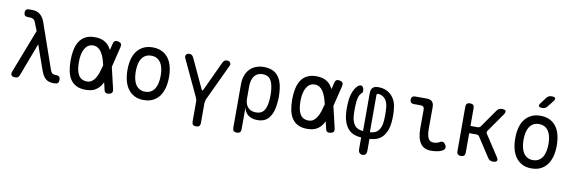

<svg xmlns="http://www.w3.org/2000/svg" viewBox="-62 -1322 6124 2048"><g transform="rotate(10 3000.0 -297.5)"><path d="M154 -20Q148 -5 137.5 2.5Q127 10 110 10Q78 10 67.5 -5Q57 -20 69 -50L249 -516L213 -607Q204 -630 188.5 -638.5Q173 -647 150 -647H130Q109 -647 98.5 -657.5Q88 -668 88 -689Q88 -710 98.5 -720Q109 -730 130 -730H163Q217 -730 250.5 -701.5Q284 -673 301 -624L470 -139Q480 -110 492.5 -100Q505 -90 525 -90H535Q558 -90 569 -79Q580 -68 580 -45Q580 -22 569 -11Q558 0 535 0H520Q470 0 438.5 -25Q407 -50 385 -112L290 -380Z M1160 -46Q1165 -23 1157 -10Q1149 3 1126 8Q1103 13 1089.5 5Q1076 -3 1071 -26L1053 -104Q1043 -83 1031 -66Q1006 -30 968 -10Q930 10 870 10Q812 10 771.5 -10Q731 -30 706.5 -66.5Q682 -103 671 -154.5Q660 -206 660 -270Q660 -334 671 -387Q682 -440 706.5 -478.5Q731 -517 771.5 -538.5Q812 -560 870 -560Q930 -560 968 -541.5Q1006 -523 1031 -490Q1043 -473 1054 -453L1071 -524Q1076 -547 1089.5 -555Q1103 -563 1126 -558Q1149 -553 1157 -540Q1165 -527 1160 -504L1105 -280ZM1011 -280 1010 -285Q1001 -325 989 -359Q977 -393 960.5 -417.5Q944 -442 922 -456Q900 -470 870 -470Q839 -470 816.5 -454.5Q794 -439 779 -412Q764 -385 757 -348.5Q750 -312 750 -270Q750 -228 756 -193.5Q762 -159 775.5 -133.5Q789 -108 812.5 -94Q836 -80 870 -80Q900 -80 922 -95.5Q944 -111 960.5 -137.5Q977 -164 988.5 -199.5Q1000 -235 1010 -275Z M1500 10Q1442 10 1400 -11.5Q1358 -33 1330 -71Q1302 -109 1288.5 -161.5Q1275 -214 1275 -276Q1275 -338 1288 -390Q1301 -442 1329 -479.5Q1357 -517 1399.5 -538.5Q1442 -560 1500 -560Q1559 -560 1601.5 -538.5Q1644 -517 1671.5 -479.5Q1699 -442 1712 -390Q1725 -338 1725 -276Q1725 -214 1711.5 -161.5Q1698 -109 1670.5 -71Q1643 -33 1600.5 -11.5Q1558 10 1500 10ZM1500 -80Q1535 -80 1560.5 -94.5Q1586 -109 1602.5 -134.5Q1619 -160 1627 -196.5Q1635 -233 1635 -276Q1635 -319 1627.5 -354.5Q1620 -390 1603.5 -415.5Q1587 -441 1561.5 -455.5Q1536 -470 1500 -470Q1464 -470 1438.5 -455.5Q1413 -441 1396.5 -415.5Q1380 -390 1372.5 -354Q1365 -318 1365 -275Q1365 -232 1373 -196Q1381 -160 1397.5 -134.5Q1414 -109 1439.5 -94.5Q1465 -80 1500 -80Z M2100 190Q2077 190 2066 179Q2055 168 2055 145V-68Q2055 -81 2052 -93Q2049 -105 2044 -116L1859 -510Q1855 -520 1856 -529Q1857 -538 1862 -545Q1867 -552 1875 -556Q1883 -560 1891 -560Q1910 -560 1921 -554Q1932 -548 1943 -526L2090 -210Q2095 -199 2100 -199Q2105 -199 2110 -210L2257 -526Q2268 -548 2279 -554Q2290 -560 2309 -560Q2317 -560 2325 -556Q2333 -552 2338 -545Q2343 -538 2344.5 -529Q2346 -520 2341 -510L2156 -116Q2151 -105 2148 -93Q2145 -81 2145 -68V145Q2145 168 2134 179Q2123 190 2100 190Z M2539 180Q2516 180 2505 169Q2494 158 2494 135V-336Q2494 -387 2508.5 -428.5Q2523 -470 2550 -499Q2577 -528 2616 -544Q2655 -560 2703 -560Q2800 -560 2850 -505.5Q2900 -451 2910 -356Q2915 -316 2915 -275.5Q2915 -235 2910 -195Q2900 -100 2857.5 -45Q2815 10 2732 10Q2670 10 2630.5 -20.5Q2591 -51 2584 -105V135Q2584 158 2573 169Q2562 180 2539 180ZM2702 -68Q2759 -68 2785.5 -102Q2812 -136 2820 -200Q2825 -238 2825 -275.5Q2825 -313 2820 -350Q2812 -414 2785.5 -448Q2759 -482 2702 -482Q2674 -482 2652 -471.5Q2630 -461 2615 -441.5Q2600 -422 2592 -394Q2584 -366 2584 -330V-200Q2584 -137 2615 -102.5Q2646 -68 2702 -68Z M3560 -46Q3565 -23 3557 -10Q3549 3 3526 8Q3503 13 3489.5 5Q3476 -3 3471 -26L3453 -104Q3443 -83 3431 -66Q3406 -30 3368 -10Q3330 10 3270 10Q3212 10 3171.5 -10Q3131 -30 3106.5 -66.5Q3082 -103 3071 -154.5Q3060 -206 3060 -270Q3060 -334 3071 -387Q3082 -440 3106.5 -478.5Q3131 -517 3171.5 -538.5Q3212 -560 3270 -560Q3330 -560 3368 -541.5Q3406 -523 3431 -490Q3443 -473 3454 -453L3471 -524Q3476 -547 3489.5 -555Q3503 -563 3526 -558Q3549 -553 3557 -540Q3565 -527 3560 -504L3505 -280ZM3411 -280 3410 -285Q3401 -325 3389 -359Q3377 -393 3360.5 -417.5Q3344 -442 3322 -456Q3300 -470 3270 -470Q3239 -470 3216.5 -454.5Q3194 -439 3179 -412Q3164 -385 3157 -348.5Q3150 -312 3150 -270Q3150 -228 3156 -193.5Q3162 -159 3175.5 -133.5Q3189 -108 3212.5 -94Q3236 -80 3270 -80Q3300 -80 3322 -95.5Q3344 -111 3360.5 -137.5Q3377 -164 3388.5 -199.5Q3400 -235 3410 -275Z M3900 180Q3877 180 3866 165Q3855 150 3855 130V0Q3760 -5 3712 -60.5Q3664 -116 3654 -207Q3650 -243 3650 -285Q3650 -327 3654 -363Q3659 -415 3676 -458.5Q3693 -502 3722 -530Q3735 -542 3747.5 -545Q3760 -548 3769.5 -542Q3779 -536 3784.5 -522.5Q3790 -509 3790 -489Q3790 -481 3786.5 -475Q3783 -469 3773 -461Q3759 -448 3750.5 -423Q3742 -398 3739 -368Q3735 -330 3734.5 -285Q3734 -240 3738 -202Q3744 -144 3773.5 -109Q3803 -74 3863 -71V-480Q3863 -521 3882.5 -540.5Q3902 -560 3943 -560Q3988 -560 4023.5 -545.5Q4059 -531 4085 -505Q4111 -479 4126.5 -443Q4142 -407 4146 -363Q4150 -327 4150 -285Q4150 -243 4146 -207Q4136 -116 4088 -60.5Q4040 -5 3945 0V130Q3945 155 3934 167.5Q3923 180 3900 180ZM3937 -470V-71Q3997 -74 4026.5 -109Q4056 -144 4062 -202Q4066 -240 4066 -285Q4066 -330 4062 -368Q4059 -393 4051 -414.5Q4043 -436 4030 -451.5Q4017 -467 3998.5 -477Q3980 -487 3957 -489Q3947 -490 3942 -485.5Q3937 -481 3937 -470Z M4549 -224Q4549 -152 4565.5 -116Q4582 -80 4624 -80Q4641 -80 4658 -84Q4675 -88 4690 -97Q4710 -109 4725.5 -103Q4741 -97 4752 -78Q4764 -58 4759 -42Q4754 -26 4736 -15Q4711 -1 4679 4.5Q4647 10 4609 10Q4573 10 4545 -3Q4517 -16 4498 -42.5Q4479 -69 4469 -110Q4459 -151 4459 -207L4460 -408Q4460 -428 4450 -438Q4440 -448 4420 -448H4346Q4326 -448 4315.5 -458.5Q4305 -469 4305 -489Q4305 -509 4315.5 -519.5Q4326 -530 4346 -530H4470Q4511 -530 4530.5 -510.5Q4550 -491 4550 -450Z M4937 10Q4914 10 4903 -1Q4892 -12 4892 -35V-515Q4892 -538 4903 -549Q4914 -560 4937 -560Q4960 -560 4971 -549Q4982 -538 4982 -515V-323H5060Q5070 -323 5078 -327Q5086 -331 5092 -339L5227 -532Q5237 -546 5250.5 -553Q5264 -560 5281 -560Q5316 -560 5323 -546.5Q5330 -533 5310 -504L5170 -304Q5164 -296 5164 -287.5Q5164 -279 5169 -271L5314 -49Q5334 -20 5325.5 -5Q5317 10 5282 10Q5265 10 5251.5 3Q5238 -4 5228 -19L5092 -228Q5087 -236 5079 -240.5Q5071 -245 5061 -245H4982V-35Q4982 -12 4971 -1Q4960 10 4937 10Z M5700 10Q5642 10 5600 -11.5Q5558 -33 5530 -71Q5502 -109 5488.5 -161.5Q5475 -214 5475 -276Q5475 -338 5488 -390Q5501 -442 5529 -479.5Q5557 -517 5599.5 -538.5Q5642 -560 5700 -560Q5759 -560 5801.5 -538.5Q5844 -517 5871.5 -479.5Q5899 -442 5912 -390Q5925 -338 5925 -276Q5925 -214 5911.5 -161.5Q5898 -109 5870.5 -71Q5843 -33 5800.5 -11.5Q5758 10 5700 10ZM5700 -80Q5735 -80 5760.5 -94.5Q5786 -109 5802.5 -134.5Q5819 -160 5827 -196.5Q5835 -233 5835 -276Q5835 -319 5827.5 -354.5Q5820 -390 5803.5 -415.5Q5787 -441 5761.5 -455.5Q5736 -470 5700 -470Q5664 -470 5638.5 -455.5Q5613 -441 5596.5 -415.5Q5580 -390 5572.5 -354Q5565 -318 5565 -275Q5565 -232 5573 -196Q5581 -160 5597.5 -134.5Q5614 -109 5639.5 -94.5Q5665 -80 5700 -80ZM5755 -670Q5745 -657 5732 -651Q5719 -645 5703 -645Q5671 -645 5664.5 -657Q5658 -669 5678 -695L5726 -758Q5736 -772 5749 -778.5Q5762 -785 5779 -785Q5813 -785 5819.5 -772Q5826 -759 5805 -733Z"/></g></svg>

Font: Maple Mono NF
Style: Regular
Weight: 400
Monospace: yes
Designer: subframe7536
Version: Version 7.000